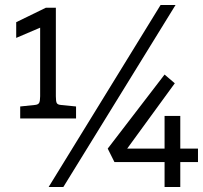

<svg xmlns="http://www.w3.org/2000/svg" viewBox="-20 -750 814 770"><path d="M204 -719V-364Q204 -344 207.5 -337Q211 -330 225 -329L285 -323V-275H61V-323L119 -329Q133 -330 137 -337.5Q141 -345 141 -364V-639L45 -598V-661L164 -719ZM624 -730H684L234 0H175ZM774 -154V-100H703V0H640V-100H439L412 -154L640 -451L681 -416L490 -154H640V-285H703V-154Z"/></svg>

Font: Enriqueta
Style: Regular
Weight: 400
Designer: Viviana Monsalve, Gustavo Ibarra
Foundry: Viviana Monsalve, Gustavo Ibarra
Version: Version 1.002